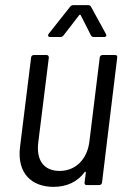

<svg xmlns="http://www.w3.org/2000/svg" viewBox="-20 -720 500 747"><path d="M294 -661 334 -582C337 -578 340 -576 345 -576H385C393 -576 396 -582 392 -588L334 -694C331 -699 327 -700 323 -700H265C261 -700 257 -699 253 -694L169 -588C165 -582 167 -576 175 -576H214C219 -576 223 -577 227 -582L288 -661C289 -663 293 -663 294 -661ZM368 -496 328 -171C320 -100 274 -55 212 -55C151 -55 120 -96 129 -167L170 -496C170 -502 167 -506 161 -506H112C106 -506 101 -502 101 -496L58 -149C45 -44 105 7 188 7C238 7 280 -11 309 -50C311 -53 314 -53 314 -49L309 -10C308 -4 311 0 317 0H366C372 0 376 -4 377 -10L436 -496C437 -502 434 -506 428 -506H379C373 -506 369 -502 368 -496Z"/></svg>

Font: Barlow Semi Condensed
Style: Italic
Weight: 400
Width: 4
Italic angle: -7°
Designer: Jeremy Tribby
Foundry: Tribby Type
Version: Version 1.422;hotconv 1.0.109;makeotfexe 2.5.65596